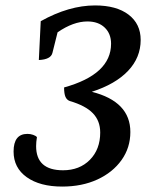

<svg xmlns="http://www.w3.org/2000/svg" viewBox="-20 -675 560 707"><path d="M460 -189Q460 -131 427.5 -85.5Q395 -40 338.5 -14Q282 12 209 12Q127 12 78.5 -22.5Q30 -57 30 -117Q30 -182 81 -182Q92 -182 102 -178.5Q112 -175 116 -170Q113 -152 113 -137Q113 -48 212 -48Q273 -48 311 -86.5Q349 -125 349 -187Q349 -230 322 -258Q295 -286 237 -303Q226 -307 221 -318.5Q216 -330 216 -353Q389 -401 389 -514Q389 -551 365.5 -573.5Q342 -596 302 -596Q250 -596 192 -556L173 -480Q167 -456 123 -454L130 -597Q234 -655 330 -655Q409 -655 453.5 -621Q498 -587 498 -528Q498 -463 451.5 -414Q405 -365 318 -337Q460 -301 460 -189Z"/></svg>

Font: Petrona SemiBold
Style: Italic
Weight: 600
Italic angle: -9°
Designer: Ringo R. Seeber
Foundry: Ringo R. Seeber
Version: Version 2.001; ttfautohint (v1.8.3)